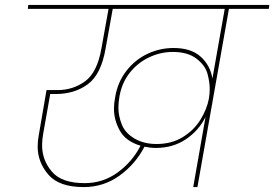

<svg xmlns="http://www.w3.org/2000/svg" viewBox="-20 -760 1114 780"><path d="M1074 -740 1072 -724H910L782 0H765L815 -285Q788 -230 735.5 -194.5Q683 -159 613 -159Q591 -159 567 -164Q530 -93 465.5 -46.5Q401 0 320 0Q220 0 176.5 -50.5Q133 -101 133 -165Q133 -188 138 -214L169 -394H213Q277 -394 326 -430Q375 -466 392 -563L421 -724H93L95 -740ZM324 -16Q398 -16 457.5 -59Q517 -102 551 -168Q491 -186 467 -229Q443 -272 443 -318Q443 -341 448 -366Q458 -426 493 -471.5Q528 -517 578.5 -541Q629 -565 685 -565Q756 -565 795 -530Q834 -495 843 -441L893 -724H438L409 -563Q391 -458 337 -418Q283 -378 205 -378H184L155 -214Q151 -191 151 -170Q151 -110 190.5 -63Q230 -16 324 -16ZM616 -175Q677 -175 722.5 -203Q768 -231 794.5 -274Q821 -317 829 -361V-362Q832 -381 832 -399Q832 -426 823 -460Q814 -494 778.5 -521.5Q743 -549 682 -549Q632 -549 585.5 -527Q539 -505 506.5 -463.5Q474 -422 465 -366Q461 -343 461 -322Q461 -290 474.5 -255Q488 -220 526 -197.5Q564 -175 616 -175Z"/></svg>

Font: Fz Poppins Thin
Style: Italic
Weight: 100
Italic angle: -10°
Designer: Ninad Kale (Devanagari), Jonny Pinhorn (Latin)
Foundry: Indian Type Foundry
Version: Vit hóa bi Vntype.Com & FontZin.Com